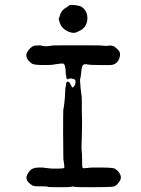

<svg xmlns="http://www.w3.org/2000/svg" viewBox="-20 -757 587 800"><path d="M258 -417Q260 -414 260.5 -414Q261 -414 262 -419Q266 -413 266 -415.5Q266 -418 270 -412Q274 -406 276 -401.5Q278 -397 279.5 -394.5Q281 -392 283 -392.5Q285 -393 289 -398Q294 -404 294.5 -413Q295 -422 293 -424.5Q291 -427 280 -429.5Q269 -432 266 -426V-428Q266 -433 262 -424Q262 -434 258 -427V-429L257 -431L256 -436Q256 -446 255 -444L254 -447Q254 -490 243 -492Q240 -493 233 -492Q226 -491 216.5 -490Q207 -489 201 -487.5Q195 -486 163 -486Q121 -486 113 -492Q72 -521 103 -553Q115 -566 126 -567Q137 -568 143.5 -568Q150 -568 150.5 -567.5Q151 -567 156.5 -566Q162 -565 166 -564.5Q170 -564 177 -564.5Q184 -565 184 -565L196 -567Q201 -568 235 -568Q269 -568 271.5 -568Q274 -568 285 -568Q296 -568 351.5 -568Q407 -568 408 -567Q409 -566 418 -566Q435 -565 430 -567H445L455 -564Q478 -547 479.5 -537Q481 -527 479 -520Q471 -488 441 -486Q435 -486 395.5 -486Q356 -486 344.5 -488.5Q333 -491 327 -487Q321 -483 319 -461Q317 -439 315 -432Q313 -425 313.5 -422Q314 -419 314.5 -407Q315 -395 316 -388.5Q317 -382 318 -372.5Q319 -363 320 -356.5Q321 -350 321 -328Q321 -306 321 -291Q321 -276 321.5 -273Q322 -270 322 -247Q322 -224 321.5 -218.5Q321 -213 321 -193.5Q321 -174 320 -156.5Q319 -139 320.5 -126Q322 -113 322 -95.5Q322 -78 322.5 -70.5Q323 -63 323 -61Q324 -56 330 -56Q336 -56 336 -56.5Q336 -57 338.5 -57Q341 -57 343 -57Q349 -57 348.5 -58Q348 -59 394 -59Q450 -59 458 -54.5Q466 -50 473 -42Q491 -21 478.5 -2Q466 17 455 20Q444 23 368.5 23Q293 23 292.5 22Q292 21 286 20.5Q280 20 276.5 21.5Q273 23 225.5 23Q178 23 178 21Q178 19 150.5 19.5Q123 20 116.5 16.5Q110 13 103 7Q84 -10 93 -28.5Q102 -47 113.5 -53Q125 -59 145 -59Q165 -59 166 -58Q167 -57 173 -57Q180 -56 189.5 -55Q199 -54 222.5 -54.5Q246 -55 247.5 -57.5Q249 -60 247 -74L244 -95L243 -204V-221Q243 -301 244 -301.5Q245 -302 246 -312Q247 -322 248.5 -332Q250 -342 251 -363.5Q252 -385 252 -386L255 -404L256 -412V-414L258 -412ZM266 -733Q271 -738 287 -736Q311 -734 319 -729Q346 -711 344 -677Q342 -649 321 -634Q314 -629 311.5 -628.5Q309 -628 306 -626Q291 -616 271 -623Q239 -634 229 -662Q223 -679 225.5 -682Q228 -685 229.5 -692Q231 -699 232.5 -701Q234 -703 236 -707Q238 -711 242.5 -715.5Q247 -720 247.5 -720Q248 -720 251 -722.5Q254 -725 256.5 -726Q259 -727 259 -727.5Q259 -728 261.5 -729Q264 -730 266 -733Z"/></svg>

Font: TT2020 Style E
Style: Regular
Weight: 400
Version: Version 00.2